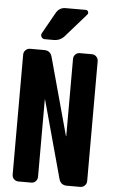

<svg xmlns="http://www.w3.org/2000/svg" viewBox="-63 -1012 626 1053"><g transform="rotate(5 250.0 -485.0)"><path d="M254.9 -969.7H365.2Q375 -969.7 378.9 -960.9Q382.8 -952.1 376 -944.3L263.7 -816.4Q240.2 -790 205.1 -790H155.3Q143.6 -790 137.2 -800.3Q130.9 -810.5 136.7 -821.3L203.1 -939.5Q220.7 -969.7 254.9 -969.7ZM419.9 -730.5Q434.6 -730.5 444.8 -720.2Q455.1 -710 455.1 -695.3V-35.2Q455.1 -20.5 444.8 -10.3Q434.6 0 419.9 0H346.7Q311.5 0 302.7 -34.2L186.5 -459Q186.5 -460 185.5 -460Q184.6 -460 184.6 -459V-35.2Q184.6 -20.5 174.8 -10.3Q165 0 150.4 0H80.1Q65.4 0 55.2 -9.8Q44.9 -19.5 44.9 -35.2V-695.3Q44.9 -710 55.2 -720.2Q65.4 -730.5 80.1 -730.5H157.2Q192.4 -730.5 201.2 -696.3L317.4 -271.5Q317.4 -270.5 318.4 -270Q319.3 -269.5 319.3 -271.5V-695.3Q319.3 -710 329.1 -720.2Q338.9 -730.5 353.5 -730.5Z"/></g></svg>

Font: Rounded-L Mgen+ 1m bold
Style: Bold
Weight: 700
Designer: [Source Han Sans]
Ryoko NISHIZUKA  (kana & ideographs); Paul D. Hunt (Latin, Greek & Cyrillic); Wenlong ZHANG  (bopomofo
Version: Version 1.059.20150602